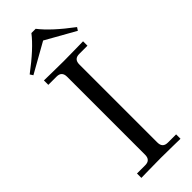

<svg xmlns="http://www.w3.org/2000/svg" viewBox="-301 -964 996 996"><g transform="rotate(-45 196.5 -466.5)"><path d="M32.2 -788.1Q141.6 -870.1 190.4 -933.6H221.7Q270.5 -870.1 379.9 -788.1L369.1 -771.5L206.1 -863.3L43 -771.5ZM62.5 1V-31.2H123Q161.1 -31.2 161.1 -70.3V-642.6Q161.1 -681.6 123 -681.6H62.5V-713.9Q64.5 -713.9 122.6 -712.9Q180.7 -711.9 206.1 -711.9Q231.4 -711.9 289.6 -712.9Q347.7 -713.9 349.6 -713.9V-681.6H289.1Q251 -681.6 251 -642.6V-70.3Q251 -31.2 289.1 -31.2H349.6V1Q347.7 1 289.6 0Q231.4 -1 206.1 -1Q180.7 -1 122.6 0Q64.5 1 62.5 1Z"/></g></svg>

Font: Theano Old Style
Style: Regular
Weight: 400
Designer: Alexey Kryukov
Version: Version 2.00